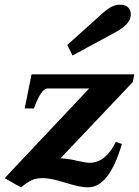

<svg xmlns="http://www.w3.org/2000/svg" viewBox="-34 -786 591 816"><path d="M252 -595 399 -727Q412 -740 432.5 -753Q453 -766 475 -766Q499 -766 510.5 -754.5Q522 -743 522 -725Q522 -703 504.5 -684Q487 -665 453 -647L274 -550ZM-14 -29 345 -410H168Q141 -410 110 -325H71L100 -470H537L530 -437L223 -113Q256 -112 297 -102Q333 -94 346 -94Q382 -94 410.5 -118Q439 -142 458 -183L484 -174Q430 10 341 10Q319 10 297 5Q275 0 242 -10Q237 -12 216.5 -17.5Q196 -23 179 -26Q162 -29 148 -29Q119 -29 99.5 -19.5Q80 -10 56 10Q38 2 -14 -29Z"/></svg>

Font: Taviraj
Style: Bold Italic
Weight: 700
Italic angle: -12°
Designer: Katatrad Team
Foundry: CadsonDemak
Version: Version 1.001